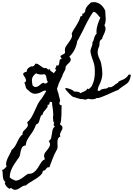

<svg xmlns="http://www.w3.org/2000/svg" viewBox="-300 -954 1258 1816"><path d="M937.5 -244.1Q932.6 -213.9 925.8 -197.8Q918.9 -181.6 908.2 -170.9Q897.5 -160.2 881.8 -150.9Q866.2 -141.6 844.7 -125Q837.9 -120.1 831.1 -114.7Q824.2 -109.4 817.4 -102.5Q797.9 -96.7 769.5 -83.5Q741.2 -70.3 711.4 -57.1Q681.6 -43.9 654.8 -34.2Q627.9 -24.4 611.3 -26.4Q604.5 -18.6 590.8 -16.6Q577.1 -14.6 568.4 -14.6Q560.5 -14.6 554.2 -16.1Q547.9 -17.6 542 -18.6Q536.1 -19.5 529.8 -18.6Q523.4 -17.6 515.6 -12.7Q511.7 -10.7 504.9 -11.7Q498 -12.7 490.2 -14.6Q482.4 -16.6 475.6 -17.6Q468.8 -18.6 465.8 -15.6L391.6 -38.1Q386.7 -39.1 373.5 -50.8Q360.4 -62.5 347.2 -76.2Q334 -89.8 324.7 -102.5Q315.4 -115.2 317.4 -119.1Q319.3 -122.1 327.6 -121.1Q335.9 -120.1 345.7 -117.2Q355.5 -114.3 364.3 -110.8Q373 -107.4 376 -106.4Q391.6 -99.6 401.4 -87.9Q405.3 -87.9 414.6 -87.9Q423.8 -87.9 433.1 -86.4Q442.4 -85 449.7 -81.5Q457 -78.1 458 -72.3Q477.5 -81.1 497.1 -89.4Q516.6 -97.7 528.3 -117.2L535.2 -110.4Q537.1 -110.4 538.1 -111.3Q560.5 -124 573.2 -150.9Q585.9 -177.7 591.8 -210Q597.7 -242.2 597.2 -273.9Q596.7 -305.7 593.8 -328.1Q589.8 -353.5 581.1 -376Q572.3 -398.4 565.4 -422.9Q558.6 -445.3 556.2 -462.9Q553.7 -480.5 563.5 -502.9Q568.4 -514.6 572.3 -527.8Q576.2 -541 574.2 -554.7Q582 -562.5 584.5 -571.3Q586.9 -580.1 589.4 -590.3Q591.8 -600.6 596.2 -611.3Q600.6 -622.1 612.3 -633.8L614.3 -635.7Q613.3 -640.6 612.8 -644.5Q612.3 -648.4 612.3 -653.3Q612.3 -687.5 624 -722.7Q635.7 -757.8 649.4 -788.1Q640.6 -793.9 634.3 -802.7Q627.9 -811.5 620.6 -819.8Q613.3 -828.1 605 -834.5Q596.7 -840.8 585 -842.8Q576.2 -835 562 -812.5Q547.9 -790 533.7 -763.7Q519.5 -737.3 506.8 -711.9Q494.1 -686.5 488.3 -673.8Q485.4 -668 477.1 -651.4Q468.8 -634.8 459 -616.7Q449.2 -598.6 441.4 -583.5Q433.6 -568.4 430.7 -566.4V-565.4Q424.8 -524.4 405.8 -485.4Q386.7 -446.3 355.5 -418.9Q355.5 -418.9 357.4 -417Q371.1 -398.4 369.1 -386.7Q367.2 -375 358.4 -365.2Q349.6 -355.5 338.4 -345.7Q327.1 -335.9 321.3 -322.3Q319.3 -316.4 319.3 -312Q319.3 -307.6 319.3 -301.8Q319.3 -297.9 314 -288.6Q308.6 -279.3 303.2 -269Q297.9 -258.8 293.5 -249.5Q289.1 -240.2 290 -236.3Q283.2 -219.7 274.4 -203.1Q265.6 -186.5 257.8 -168.9L239.3 -115.2Q239.3 -108.4 242.2 -100.1Q245.1 -91.8 248 -83Q251 -74.2 253.9 -65.9Q256.8 -57.6 256.8 -50.8L255.9 -52.7Q256.8 -45.9 260.3 -36.1Q263.7 -26.4 266.1 -16.6Q268.6 -6.8 268.1 2Q267.6 10.7 260.7 16.6Q261.7 24.4 263.7 30.8Q265.6 37.1 273.4 41H283.2Q281.2 57.6 281.7 83Q282.2 108.4 281.2 134.8Q280.3 161.1 277.3 184.6Q274.4 208 266.6 220.7Q274.4 228.5 282.2 234.4Q290 240.2 291 252.9Q292 263.7 286.1 273.9Q280.3 284.2 274.9 294.9Q269.5 305.7 267.1 315.9Q264.6 326.2 272.5 335Q252.9 345.7 248 360.8Q243.2 376 243.2 392.6Q243.2 409.2 244.6 425.8Q246.1 442.4 240.2 457Q234.4 468.8 228 480.5Q221.7 492.2 215.8 503.9Q204.1 528.3 194.8 553.7Q185.5 579.1 175.8 604.5Q173.8 610.4 171.4 616.2Q168.9 622.1 167 628.9Q152.3 626 146.5 630.9Q140.6 635.7 136.7 642.1Q132.8 648.4 126.5 654.8Q120.1 661.1 105.5 661.1V664.1Q102.5 685.5 82.5 704.1Q62.5 722.7 36.6 738.8Q10.7 754.9 -14.6 770Q-40 785.2 -54.7 799.8H-55.7Q-75.2 799.8 -91.3 810.5Q-107.4 821.3 -122.6 830.6Q-137.7 839.8 -154.8 841.3Q-171.9 842.8 -193.4 825.2V824.2Q-199.2 824.2 -203.1 826.2Q-205.1 827.1 -210.9 833V832Q-227.5 822.3 -239.3 808.1Q-251 793.9 -255.9 775.4L-247.1 767.6Q-260.7 759.8 -266.1 745.6Q-271.5 731.4 -272.9 714.8Q-274.4 698.2 -274.9 682.1Q-275.4 666 -280.3 653.3Q-265.6 651.4 -256.3 640.1Q-247.1 628.9 -237.3 620.1Q-245.1 602.5 -240.7 582Q-236.3 561.5 -227.1 541Q-217.8 520.5 -206.5 501Q-195.3 481.4 -190.4 464.8Q-169.9 448.2 -158.7 430.2Q-147.5 412.1 -136.7 388.7Q-133.8 381.8 -127.9 370.6Q-122.1 359.4 -115.7 349.1Q-109.4 338.9 -101.6 330.6Q-93.8 322.3 -85.9 319.3Q-86.9 316.4 -86.9 311.5Q-86.9 294.9 -75.7 283.7Q-64.5 272.5 -53.7 261.2Q-43 250 -37.6 237.3Q-32.2 224.6 -43.9 204.1Q-23.4 186.5 -9.8 166Q3.9 145.5 14.6 123.5Q25.4 101.6 35.2 78.6Q44.9 55.7 56.6 32.2Q61.5 23.4 66.9 14.6Q72.3 5.9 78.1 -2.9Q82 -7.8 86.9 -12.7Q91.8 -17.6 94.7 -22.5Q105.5 -39.1 115.7 -56.2Q126 -73.2 136.7 -90.8Q133.8 -97.7 127.9 -97.7Q122.1 -97.7 114.7 -95.2Q107.4 -92.8 100.6 -88.9Q93.8 -85 89.8 -83Q75.2 -75.2 60.5 -71.3Q15.6 -57.6 -16.6 -85.9Q-19.5 -87.9 -21 -89.4Q-22.5 -90.8 -24.4 -92.8Q-26.4 -94.7 -27.8 -96.7Q-29.3 -98.6 -32.2 -100.6Q-36.1 -103.5 -39.6 -106Q-43 -108.4 -46.9 -112.3Q-57.6 -125 -59.1 -141.1Q-60.5 -157.2 -70.3 -170.9Q-52.7 -181.6 -53.7 -193.8Q-54.7 -206.1 -62 -218.3Q-69.3 -230.5 -76.7 -241.2Q-84 -252 -79.1 -259.8Q-73.2 -268.6 -64.5 -271Q-55.7 -273.4 -45.9 -277.3Q-47.9 -286.1 -44.4 -293.9Q-41 -301.8 -34.7 -308.1Q-28.3 -314.5 -20.5 -318.8Q-12.7 -323.2 -4.9 -326.2Q3.9 -324.2 9.3 -325.7Q14.6 -327.1 18.1 -330.1Q21.5 -333 24.4 -336.4Q27.3 -339.8 31.2 -341.8L30.3 -349.6Q46.9 -354.5 59.6 -347.2Q72.3 -339.8 84 -330.1Q98.6 -318.4 107.9 -313.5Q117.2 -308.6 136.7 -310.5H137.7Q142.6 -305.7 147.9 -301.8Q153.3 -297.9 158.2 -293.9Q162.1 -297.9 166 -300.8Q169.9 -303.7 175.8 -300.8L168 -293L192.4 -273.4Q197.3 -272.5 201.2 -268.1Q205.1 -263.7 209 -260.7L233.4 -293.9L229.5 -294.9L221.7 -301.8Q222.7 -309.6 227.1 -314.5Q231.4 -319.3 232.4 -327.1Q230.5 -331.1 229.5 -332L230.5 -334Q251 -332 255.4 -339.8Q259.8 -347.7 260.3 -358.9Q260.7 -370.1 263.7 -381.8Q266.6 -393.6 285.2 -400.4Q269.5 -415 272.5 -421.9Q275.4 -428.7 284.7 -433.6Q293.9 -438.5 304.7 -443.8Q315.4 -449.2 315.4 -461.9Q315.4 -466.8 314.5 -470.7Q313.5 -474.6 313.5 -479.5Q313.5 -501 326.7 -520Q339.8 -539.1 353.5 -557.6Q367.2 -576.2 376.5 -595.2Q385.7 -614.3 377.9 -635.7Q386.7 -657.2 399.4 -676.8Q412.1 -696.3 423.8 -715.8Q435.5 -735.4 445.8 -755.9Q456.1 -776.4 460.9 -798.8Q465.8 -799.8 471.7 -801.3Q477.5 -802.7 479.5 -808.6L477.5 -824.2H478.5Q487.3 -824.2 488.8 -825.2Q490.2 -826.2 496.1 -833Q498 -835 500.5 -837.4Q502.9 -839.8 503.9 -841.8Q505.9 -847.7 506.3 -853.5Q506.8 -859.4 508.8 -866.2Q515.6 -885.7 529.8 -900.9Q543.9 -916 558.6 -929.7Q581.1 -936.5 602.1 -933.1Q623 -929.7 641.1 -918.5Q659.2 -907.2 672.9 -890.1Q686.5 -873 695.3 -852.5Q695.3 -835 697.3 -817.4Q699.2 -799.8 699.7 -782.2Q700.2 -764.6 697.8 -747.6Q695.3 -730.5 687.5 -714.8L688.5 -713.9Q699.2 -697.3 698.2 -681.2Q697.3 -665 690.9 -648.9Q684.6 -632.8 676.3 -616.7Q668 -600.6 665 -585Q651.4 -579.1 647 -569.8Q642.6 -560.5 641.6 -549.8Q640.6 -539.1 640.1 -527.3Q639.6 -515.6 633.8 -505.9Q630.9 -501 628.4 -492.2Q626 -483.4 625 -474.1Q624 -464.8 623.5 -456.5Q623 -448.2 625 -442.4Q629.9 -418.9 641.1 -397Q652.3 -375 657.2 -351.6Q665 -311.5 667.5 -272.5Q669.9 -233.4 657.2 -194.3Q649.4 -169.9 636.7 -145.5Q624 -121.1 624 -95.7L643.6 -94.7Q652.3 -106.4 663.6 -109.9Q674.8 -113.3 686.5 -114.3Q698.2 -115.2 709.5 -117.7Q720.7 -120.1 728.5 -130.9Q741.2 -126 752.4 -130.4Q763.7 -134.8 774.4 -142.6Q785.2 -150.4 795.9 -159.2Q806.6 -168 818.4 -170.9L817.4 -178.7Q835 -190.4 847.7 -194.8Q860.4 -199.2 871.1 -204.6Q881.8 -210 892.6 -218.8Q903.3 -227.5 917 -248Q921.9 -250 927.7 -249.5Q933.6 -249 937.5 -244.1ZM153.3 -179.7Q144.5 -189.5 142.6 -200.2Q140.6 -210.9 139.2 -220.7Q137.7 -230.5 134.3 -238.8Q130.9 -247.1 118.2 -252L117.2 -252.9Q110.4 -250 100.1 -249Q89.8 -248 78.6 -249.5Q67.4 -251 57.1 -253.9Q46.9 -256.8 41 -260.7L40 -259.8Q23.4 -247.1 14.6 -234.9Q5.9 -222.7 3.4 -209.5Q1 -196.3 2.4 -180.7Q3.9 -165 7.8 -146.5Q22.5 -130.9 35.2 -130.9Q47.9 -130.9 59.6 -137.7Q71.3 -144.5 82.5 -154.8Q93.8 -165 107.4 -170.9H108.4Q134.8 -153.3 153.3 -179.7ZM218.8 241.2 209 233.4Q207 226.6 207.5 219.7Q208 212.9 214.8 209Q207 202.1 205.1 196.3Q203.1 190.4 203.1 185.1Q203.1 179.7 203.1 173.8Q203.1 168 200.2 160.2Q204.1 141.6 203.6 123.5Q203.1 105.5 200.7 86.9Q198.2 68.4 195.3 49.8Q192.4 31.2 192.4 12.7Q176.8 6.8 172.9 10.3Q168.9 13.7 168.5 20Q168 26.4 165.5 32.2Q163.1 38.1 149.4 38.1V42Q154.3 50.8 147.9 60.5Q141.6 70.3 131.8 81.1Q122.1 91.8 113.3 103Q104.5 114.3 104.5 127Q88.9 135.7 83.5 149.9Q78.1 164.1 74.7 178.7Q71.3 193.4 64.9 205.6Q58.6 217.8 42 223.6Q40 225.6 40 226.6Q29.3 254.9 19.5 272.9Q9.8 291 -7.8 315.4Q-26.4 340.8 -40 365.2Q-53.7 389.6 -56.6 420.9Q-81.1 424.8 -90.3 439.5Q-99.6 454.1 -103.5 472.2Q-107.4 490.2 -110.8 509.8Q-114.3 529.3 -126 543H-127Q-140.6 563.5 -155.3 584.5Q-169.9 605.5 -181.6 627.4Q-193.4 649.4 -200.7 672.9Q-208 696.3 -208 722.7Q-196.3 736.3 -180.7 742.7Q-165 749 -149.4 755.9L-148.4 754.9Q-129.9 752 -115.2 744.6Q-100.6 737.3 -88.4 728.5Q-76.2 719.7 -63.5 709.5Q-50.8 699.2 -36.1 690.4Q1 691.4 22 674.3Q43 657.2 57.6 633.8Q72.3 610.4 85.9 587.4Q99.6 564.5 123 552.7Q125 552.7 126 551.8Q123 546.9 120.1 539.6Q117.2 532.2 117.2 526.4Q115.2 503.9 128.4 487.3Q141.6 470.7 154.3 454.6Q167 438.5 172.4 420.9Q177.7 403.3 161.1 379.9Q179.7 367.2 184.1 350.1Q188.5 333 190.4 314.5Q192.4 295.9 196.8 276.9Q201.2 257.8 218.8 241.2Z"/></svg>

Font: Homemade Apple
Style: Regular
Weight: 400
Version: Version 1.001